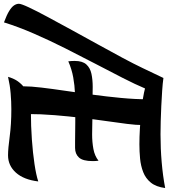

<svg xmlns="http://www.w3.org/2000/svg" viewBox="14 -878 872 991"><g transform="rotate(90 450.5 -383.0)"><path d="M71 33Q33 19 12 6Q-9 -7 -17 -19.5Q-25 -32 -25 -44Q-25 -56 -6.5 -95.5Q12 -135 43 -192.5Q74 -250 110.5 -317Q147 -384 184.5 -451.5Q222 -519 254 -579Q286 -639 306 -681L358 -790Q386 -786 424 -783.5Q462 -781 502.5 -779Q543 -777 581.5 -776Q620 -775 649 -775Q722 -775 792.5 -781Q863 -787 926 -799Q920 -752 898 -725Q876 -698 843.5 -685.5Q811 -673 774 -669.5Q737 -666 700 -666Q663 -666 620.5 -668.5Q578 -671 536.5 -675Q495 -679 462.5 -684.5Q430 -690 412 -695Q391 -645 357.5 -579.5Q324 -514 284.5 -438.5Q245 -363 204.5 -282.5Q164 -202 129 -121.5Q94 -41 71 33ZM352 12Q355 0 364 -19.5Q373 -39 392.5 -59Q412 -79 446 -92.5Q480 -106 533 -106Q606 -106 675.5 -111Q745 -116 802 -124.5Q859 -133 892 -144Q883 -69 846.5 -28.5Q810 12 757 12Q723 12 660.5 3.5Q598 -5 519 -5Q480 -5 438 -1.5Q396 2 352 12ZM404 -41Q403 -47 402 -54.5Q401 -62 401 -69Q401 -105 407.5 -160Q414 -215 424 -282.5Q434 -350 444 -424Q454 -498 461 -571.5Q468 -645 468 -712L598 -717Q600 -709 600.5 -700.5Q601 -692 601 -683Q601 -650 595 -602.5Q589 -555 580.5 -496Q572 -437 564 -369.5Q556 -302 550 -229.5Q544 -157 544 -83Q544 -80 544 -76.5Q544 -73 544 -70ZM272 -299Q271 -307 270.5 -315.5Q270 -324 270 -332Q270 -372 288 -392Q306 -412 336.5 -418.5Q367 -425 404 -425Q414 -425 439 -424.5Q464 -424 495.5 -424Q527 -424 558.5 -423.5Q590 -423 615 -422.5Q640 -422 650 -422Q688 -422 724 -428.5Q760 -435 785 -455Q786 -448 786.5 -440.5Q787 -433 787 -425Q787 -374 768.5 -354Q750 -334 719 -334Q708 -334 687 -334Q666 -334 639.5 -334.5Q613 -335 587.5 -335Q562 -335 542 -335Q522 -335 513 -335Q478 -335 437.5 -333.5Q397 -332 355 -324.5Q313 -317 272 -299Z"/></g></svg>

Font: Merienda
Style: Bold
Weight: 700
Designer: Eduardo Rodriguez Tunni
Foundry: Eduardo Rodriguez Tunni
Version: Version 2.001